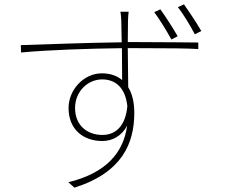

<svg xmlns="http://www.w3.org/2000/svg" viewBox="-20 -824 1040 885"><path d="M719 -781 691 -768C715 -736 748 -682 770 -642L799 -657C777 -695 742 -750 719 -781ZM828 -804 800 -791C825 -759 856 -708 878 -666L908 -681C884 -722 850 -773 828 -804ZM567 -335C560 -255 522 -202 452 -202C382 -202 326 -246 326 -326C326 -403 385 -458 451 -458C509 -458 557 -424 567 -335ZM76 -616 77 -582C204 -594 390 -600 542 -602L543 -455C519 -475 488 -486 449 -486C367 -486 296 -411 296 -326C296 -230 361 -174 452 -174C498 -174 542 -198 566 -245C549 -118 467 -26 295 16L323 41C544 -29 599 -164 599 -304C599 -351 590 -391 571 -422L569 -602H619C765 -602 844 -601 894 -598V-628C855 -628 760 -630 618 -630H569L570 -730C570 -739 572 -764 573 -770H535C536 -766 539 -743 539 -730L541 -629C373 -627 182 -619 76 -616Z"/></svg>

Font: Harano Aji Gothic TW ExtraLight
Style: Regular
Weight: 250
Foundry: Masamichi Hosoda
Version: HaranoAjiGothicTW-ExtraLight version 20230610;ttx 4.39.4